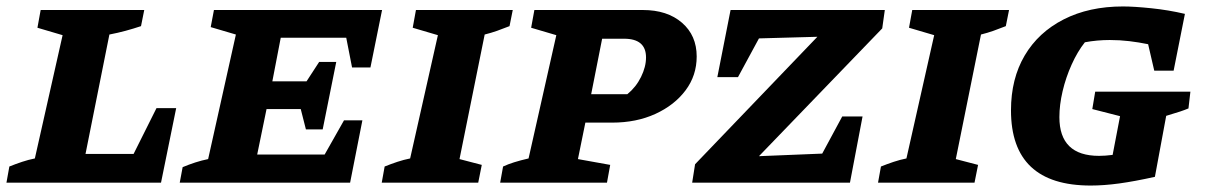

<svg xmlns="http://www.w3.org/2000/svg" viewBox="-36 -566 3733 595"><path d="M449 -231H510L463 0H-16L-7 -50Q13 -58 32.5 -64.5Q52 -71 72 -75L158 -457L80 -480L90 -535H411L401 -485Q377 -477 353 -470.5Q329 -464 303 -459L229 -89H378Z M521 0 530 -48Q549 -56 569 -62.5Q589 -69 609 -73L695 -459L617 -482L627 -535H1148L1112 -357H1055L1037 -449H834L808 -314H914L953 -374H1006L964 -165H912L896 -228H790L761 -87H970L1030 -193H1087L1049 0Z M1147 0 1156 -50Q1176 -58 1195.5 -64.5Q1215 -71 1235 -75L1321 -457L1243 -480L1253 -535H1553L1543 -485Q1523 -477 1504.5 -470.5Q1486 -464 1466 -459L1388 -73L1457 -55L1446 0Z M1514 0 1523 -50Q1538 -57 1557 -63Q1576 -69 1602 -75L1688 -457L1610 -480L1620 -535H1956Q2032 -535 2077.5 -495.5Q2123 -456 2123 -391Q2123 -332 2088.5 -286Q2054 -240 1995 -213Q1936 -186 1861 -186H1778L1755 -73L1855 -55L1845 0ZM1898 -446H1830L1796 -274H1908Q1935 -296 1950.5 -327.5Q1966 -359 1966 -388Q1966 -446 1898 -446Z M2698 -478 2316 -82 2512 -90 2574 -205H2637L2598 0H2109L2118 -57L2497 -452L2316 -447L2251 -327H2187L2228 -535H2706Z M2685 0 2694 -50Q2714 -58 2733.5 -64.5Q2753 -71 2773 -75L2859 -457L2781 -480L2791 -535H3091L3081 -485Q3061 -477 3042.5 -470.5Q3024 -464 3004 -459L2926 -73L2995 -55L2984 0Z M3344 9Q3097 9 3097 -224Q3097 -322 3139.5 -394Q3182 -466 3260.5 -506Q3339 -546 3444 -546Q3478 -546 3531.5 -540.5Q3585 -535 3636 -523L3601 -347H3541L3522 -429Q3493 -435 3463.5 -438.5Q3434 -442 3403 -442Q3364 -442 3326 -435Q3303 -406 3285 -366Q3267 -326 3257 -283.5Q3247 -241 3247 -203Q3247 -83 3370 -83Q3389 -83 3412 -86L3435 -206L3349 -228L3358 -282H3653L3647 -230Q3635 -225 3621.5 -220.5Q3608 -216 3578 -207L3543 -18Q3480 -4 3432.5 2.5Q3385 9 3344 9Z"/></svg>

Font: Piazzolla SC
Style: Bold Italic
Weight: 700
Italic angle: -11.3°
Designer: Juan Pablo del Peral
Foundry: Huerta Tipografica
Version: Version 1.330